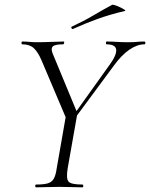

<svg xmlns="http://www.w3.org/2000/svg" viewBox="-20 -803 643 823"><path d="M282 -270 273 -278 449 -524Q481 -568 478 -590.5Q475 -613 437 -613Q434 -613 434 -619Q434 -625 437 -625Q460 -625 480 -623.5Q500 -622 532 -622Q553 -622 566.5 -623.5Q580 -625 599 -625Q603 -625 603 -619Q603 -613 599 -613Q568 -613 534.5 -590Q501 -567 469 -523ZM135 0Q131 0 131 -6Q131 -12 135 -12Q167 -12 184.5 -17Q202 -22 210.5 -37Q219 -52 223 -81L263 -310L312 -319L270 -81Q263 -38 273.5 -25Q284 -12 333 -12Q337 -12 337 -6Q337 0 333 0Q313 0 288.5 -1Q264 -2 235 -2Q205 -2 180 -1Q155 0 135 0ZM274 -271 159 -542Q143 -580 125 -596.5Q107 -613 76 -613Q72 -613 72 -619Q72 -625 76 -625Q90 -625 106.5 -623.5Q123 -622 138 -622Q171 -622 201 -623.5Q231 -625 253 -625Q256 -625 255 -619Q254 -613 250 -613Q216 -613 206.5 -604Q197 -595 206 -573L312 -317ZM293 -679Q289 -677 286.5 -682.5Q284 -688 288 -689Q338 -712 378.5 -736Q419 -760 460 -782Q463 -784 473.5 -780.5Q484 -777 495.5 -771.5Q507 -766 513.5 -761.5Q520 -757 515 -756Q448 -740 396 -721Q344 -702 293 -679Z"/></svg>

Font: Cormorant Garamond Light
Style: Italic
Weight: 300
Italic angle: -10°
Designer: Christian Thalmann (Catharsis Fonts)
Foundry: Catharsis Fonts
Version: Version 4.001